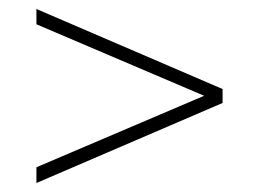

<svg xmlns="http://www.w3.org/2000/svg" viewBox="-20 -555 576 427"><path d="M61 -183 434 -342 61 -501V-535L475 -357V-326L61 -148Z"/></svg>

Font: Montagu Slab 144pt ExtraLight
Style: Regular
Weight: 250
Version: Version 1.000